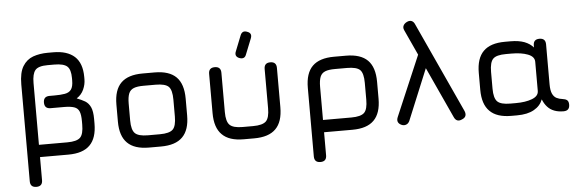

<svg xmlns="http://www.w3.org/2000/svg" viewBox="-55 -920 3976 1309"><g transform="rotate(-5 1933.0 -266.0)"><path d="M104 158C104 186 118 200 146 200C146 200 146 200 146 200C174 200 188 186 188 158C188 158 188 0 188 0C188 0 382 0 382 0C382 0 382 0 382 0C448.5 0 498 -16 530 -48.5C562 -80.5 578 -129.5 578 -196C578 -196 578 -227 578 -227C578 -227 578 -227 578 -227C578 -262.5 573.5 -289.5 565 -308C556.5 -326.5 544 -341 528.5 -350.5C512.5 -360 493.5 -368.5 472 -377C472 -377 472 -377 472 -377C493.5 -390.5 510 -409 520.5 -432.5C531 -456 536 -479 536 -502C536 -502 536 -518 536 -518C536 -518 536 -518 536 -518C536 -581 519 -628 485.5 -658.5C451.5 -689 403 -704 340 -704C340 -704 302 -704 302 -704C302 -704 302 -704 302 -704C265.5 -704 232 -698.5 202 -688C172 -677 148 -657 130.5 -628.5C113 -600 104 -558.5 104 -505C104 -505 104 158 104 158C104 158 104 158 104 158ZM188 -507C188 -507 188 -507 188 -507C188 -548.5 195 -578 209.5 -595C223.5 -611.5 251.5 -620 294 -620C294 -620 340 -620 340 -620C340 -620 340 -620 340 -620C382.5 -620 412 -612.5 428 -598C444 -583.5 452 -556.5 452 -518C452 -518 452 -502 452 -502C452 -502 452 -502 452 -502C452 -473.5 447 -452.5 437.5 -439.5C428 -426.5 413.5 -418.5 394 -415C374.5 -411.5 350.5 -410 322 -410C322 -410 289 -410 289 -410C289 -410 289 -410 289 -410C261 -410 247 -396 247 -368C247 -368 247 -368 247 -368C247 -340 261 -326 289 -326C289 -326 382 -326 382 -326C382 -326 382 -326 382 -326C411 -326 433.5 -323 450 -317.5C466.5 -312 478 -301.5 484.5 -286C491 -270.5 494 -248 494 -219C494 -219 494 -196 494 -196C494 -196 494 -196 494 -196C494 -152.5 486.5 -123 471 -107.5C455.5 -92 425.5 -84 382 -84C382 -84 188 -84 188 -84C188 -84 188 -507 188 -507Z M1016 0C1016 0 1016 0 1016 0C1082.5 0 1132 -16 1164 -48.5C1196 -80.5 1212 -129.5 1212 -196C1212 -196 1212 -311 1212 -311C1212 -311 1212 -311 1212 -311C1212 -377.5 1196 -427 1164 -459C1132 -491 1082.5 -507 1016 -507C1016 -507 934 -507 934 -507C934 -507 934 -507 934 -507C867.5 -507 818.5 -491 786.5 -459.5C754 -427.5 738 -378 738 -311C738 -311 738 -195 738 -195C738 -195 738 -195 738 -195C738 -129 754 -80 786.5 -48C818.5 -16 867.5 0 934 0C934 0 1016 0 1016 0ZM822 -311C822 -311 822 -311 822 -311C822 -340.5 825.5 -363 832 -379.5C838.5 -395.5 850 -407 866.5 -413.5C882.5 -420 905 -423 934 -423C934 -423 1016 -423 1016 -423C1016 -423 1016 -423 1016 -423C1059.5 -423 1089.5 -415.5 1105 -400C1120.5 -384.5 1128 -354.5 1128 -311C1128 -311 1128 -196 1128 -196C1128 -196 1128 -196 1128 -196C1128 -152.5 1120.5 -123 1105 -107.5C1089.5 -92 1059.5 -84 1016 -84C1016 -84 934 -84 934 -84C934 -84 934 -84 934 -84C890.5 -84 861 -92 845.5 -107.5C830 -123 822 -152 822 -195C822 -195 822 -311 822 -311Z M1600.5 -554.5C1624 -546 1640 -552.5 1647.5 -574C1647.5 -574 1690 -680.5 1690 -680.5C1690 -680.5 1690 -680.5 1690 -680.5C1699.5 -704 1693 -719.5 1670.5 -727.5C1670.5 -727.5 1670.5 -727.5 1670.5 -727.5C1648 -737 1632 -730.5 1623 -708C1623 -708 1581 -602 1581 -602C1581 -602 1581 -602 1581 -602C1571.5 -579.5 1578 -563.5 1600.5 -554.5C1600.5 -554.5 1600.5 -554.5 1600.5 -554.5ZM1386 -196C1386 -129.5 1402 -80.5 1434.5 -48.5C1466.5 -16 1515.5 0 1582 0C1582 0 1654 0 1654 0C1654 0 1654 0 1654 0C1720.5 0 1770 -16 1802 -48.5C1834 -80.5 1850 -129.5 1850 -196C1850 -196 1850 -465 1850 -465C1850 -465 1850 -465 1850 -465C1850 -493 1836 -507 1808 -507C1808 -507 1808 -507 1808 -507C1780 -507 1766 -493 1766 -465C1766 -465 1766 -196 1766 -196C1766 -196 1766 -196 1766 -196C1766 -152.5 1758 -123 1742.5 -107.5C1726.5 -92 1697 -84 1654 -84C1654 -84 1582 -84 1582 -84C1582 -84 1582 -84 1582 -84C1539 -84 1509.5 -92 1494 -107.5C1478 -123 1470 -152.5 1470 -196C1470 -196 1470 -465 1470 -465C1470 -465 1470 -465 1470 -465C1470 -493 1456 -507 1428 -507C1428 -507 1428 -507 1428 -507C1400 -507 1386 -493 1386 -465C1386 -465 1386 -196 1386 -196C1386 -196 1386 -196 1386 -196Z M2048 158C2048 186 2062 200 2090 200C2090 200 2090 200 2090 200C2118 200 2132 186 2132 158C2132 158 2132 0 2132 0C2132 0 2326 0 2326 0C2326 0 2326 0 2326 0C2392.5 0 2442 -16 2474 -48.5C2506 -80.5 2522 -129.5 2522 -196C2522 -196 2522 -311 2522 -311C2522 -311 2522 -311 2522 -311C2522 -377.5 2506 -427 2474 -459C2442 -491 2392.5 -507 2326 -507C2326 -507 2244 -507 2244 -507C2244 -507 2244 -507 2244 -507C2177.5 -507 2128.5 -491 2096.5 -459.5C2064 -427.5 2048 -378 2048 -311C2048 -311 2048 158 2048 158C2048 158 2048 158 2048 158ZM2132 -311C2132 -311 2132 -311 2132 -311C2132 -340.5 2135.5 -363 2142 -379.5C2148.5 -395.5 2160 -407 2176.5 -413.5C2192.5 -420 2215 -423 2244 -423C2244 -423 2326 -423 2326 -423C2326 -423 2326 -423 2326 -423C2369.5 -423 2399.5 -415.5 2415 -400C2430.5 -384.5 2438 -354.5 2438 -311C2438 -311 2438 -196 2438 -196C2438 -196 2438 -196 2438 -196C2438 -152.5 2430.5 -123 2415 -107.5C2399.5 -92 2369.5 -84 2326 -84C2326 -84 2132 -84 2132 -84C2132 -84 2132 -311 2132 -311Z M3021 -27C3021 -27 3021 -27 3021 -27C3032.5 -0.5 3051 6.5 3076 -5C3076 -5 3076 -5 3076 -5C3102 -15 3109.5 -33.5 3099 -60C3099 -60 2815 -678 2815 -678C2815 -678 2815 -678 2815 -678C2810 -690.5 2802.5 -699 2793 -703C2783 -707 2772 -706 2760 -700C2760 -700 2760 -700 2760 -700C2748 -694 2740 -686.5 2735.5 -677C2731 -667.5 2731.5 -657 2737 -645C2737 -645 3021 -27 3021 -27ZM2836 -516C2836 -516 2642 -61 2642 -61C2642 -61 2642 -61 2642 -61C2630.5 -35.5 2637 -16.5 2661 -5C2661 -5 2661 -5 2661 -5C2673 0.5 2684 1 2694 -3C2704 -6.5 2711.5 -14 2717 -25C2717 -25 2875 -408 2875 -408C2875 -408 2836 -516 2836 -516Z M3218 -196C3218 -129.5 3234 -80.5 3266.5 -48.5C3298.5 -16 3347.5 0 3414 0C3414 0 3452 0 3452 0C3452 0 3452 0 3452 0C3501 0 3540 -8.5 3569.5 -25.5C3599 -42 3619 -65 3630 -94C3630 -94 3630 -94 3630 -94C3638 -73.5 3648.5 -56 3661.5 -42C3674 -28 3689.5 -17.5 3708 -10.5C3726 -3.5 3747 0 3771 0C3771 0 3771 0 3771 0C3799 0 3813 -14 3813 -42C3813 -42 3813 -42 3813 -42C3813 -56.5 3809.5 -67 3802 -73C3794.5 -79 3784 -82.5 3771 -84C3771 -84 3771 -84 3771 -84C3756.5 -85.5 3743 -89.5 3731 -95.5C3719 -101.5 3709.5 -112 3702.5 -127C3695.5 -142 3692 -163.5 3692 -192C3692 -192 3692 -465 3692 -465C3692 -465 3692 -465 3692 -465C3692 -493 3678 -507 3650 -507C3650 -507 3650 -507 3650 -507C3622 -507 3608 -493 3608 -465C3608 -465 3608 -451 3608 -451C3608 -451 3608 -451 3608 -451C3593 -468.5 3572.5 -482.5 3547 -492.5C3521.5 -502 3489.5 -507 3452 -507C3452 -507 3414 -507 3414 -507C3414 -507 3414 -507 3414 -507C3347.5 -507 3298.5 -491 3266.5 -459C3234 -427 3218 -377.5 3218 -311C3218 -311 3218 -196 3218 -196C3218 -196 3218 -196 3218 -196ZM3302 -311C3302 -311 3302 -311 3302 -311C3302 -354.5 3310 -384.5 3325.5 -400C3341 -415.5 3370.5 -423 3414 -423C3414 -423 3452 -423 3452 -423C3452 -423 3452 -423 3452 -423C3496 -423 3533 -417.5 3563 -406C3593 -394.5 3608 -377 3608 -353C3608 -353 3608 -154 3608 -154C3608 -154 3608 -154 3608 -154C3608 -130 3593 -112.5 3563 -101C3533 -89.5 3496 -84 3452 -84C3452 -84 3414 -84 3414 -84C3414 -84 3414 -84 3414 -84C3370.5 -84 3341 -92 3325.5 -107.5C3310 -123 3302 -152.5 3302 -196C3302 -196 3302 -311 3302 -311Z"/></g></svg>

Font: Jura-Fortis-Bold
Style: Bold
Weight: 500
Designer: Daniel Johnson, Alexei Vanyashin, Mirko Velimirovic
Foundry: Daniel Johnson
Version: ""